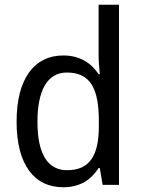

<svg xmlns="http://www.w3.org/2000/svg" viewBox="-20 -780 599 810"><path d="M247 10C319 10 365 -23 396 -71H401L413 0H482V-760H396V-545C396 -524 399 -489 401 -467H396C365 -514 317 -546 247 -546C126 -546 50 -450 50 -267C50 -84 125 10 247 10ZM263 -62C179 -62 138 -134 138 -266C138 -396 178 -474 262 -474C363 -474 397 -404 397 -269V-248C397 -123 358 -62 263 -62Z"/></svg>

Font: Noto Sans Devanagari UI SemiCondensed
Style: Regular
Weight: 400
Width: 4
Designer: Jelle Bosma - Monotype Design Team
Foundry: Monotype Imaging Inc.
Version: Version 2.004